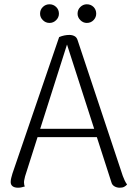

<svg xmlns="http://www.w3.org/2000/svg" viewBox="-20 -866 620 896"><path d="M304 -703Q317 -703 327.5 -697.5Q338 -692 342 -679L553 -45Q557 -34 562 -23.5Q567 -13 573 -5Q568 1 560 5.5Q552 10 539 10Q525 10 514 3.5Q503 -3 500 -15L286 -679L299 -678L97 -43Q96 -37 94 -29.5Q92 -22 92 -15Q92 -10 93 -4.5Q94 1 96 4Q89 6 81.5 8Q74 10 64 10Q47 10 38 2.5Q29 -5 30 -19Q30 -26 32.5 -36Q35 -46 38 -56L256 -693Q280 -703 304 -703ZM144 -265H456V-226H144ZM211 -759Q193 -759 180 -772Q167 -785 167 -802Q167 -821 180 -833.5Q193 -846 211 -846Q229 -846 242 -833.5Q255 -821 255 -802Q255 -785 242 -772Q229 -759 211 -759ZM385 -759Q368 -759 355 -772Q342 -785 342 -802Q342 -821 355 -833.5Q368 -846 385 -846Q404 -846 416.5 -833.5Q429 -821 429 -802Q429 -785 416.5 -772Q404 -759 385 -759Z"/></svg>

Font: Arima Thin Light
Style: Regular
Weight: 300
Version: Version 1.100